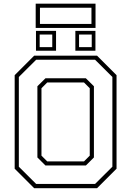

<svg xmlns="http://www.w3.org/2000/svg" viewBox="-20 -994 693 1014"><path d="M160.5 0 57.5 -103V-597L160.5 -700H492.5L595.5 -597V-103L492.5 0ZM229.5 -141.5H423.5L454 -172V-528L423.5 -558.5H229.5L199 -528V-172ZM171 -22.5H482L573.5 -113.5V-587.5L482 -678.5H171L79.5 -587.5V-113.5ZM220 -120 177.5 -162.5V-538.5L220 -580.5H433.5L476 -538.5V-162.5L433.5 -120ZM378 -726V-831H484V-726ZM170 -726V-831H276V-726ZM189.5 -745H256V-811.5H189.5ZM397.5 -745H464.5V-811.5H397.5ZM168.5 -846.5V-974.5H484.5V-846.5ZM191 -867.5H463V-953H191Z"/></svg>

Font: Tourney ExtraLight
Style: Regular
Weight: 250
Designer: Tyler Finck
Foundry: Etcetera Type Co
Version: Version 1.015